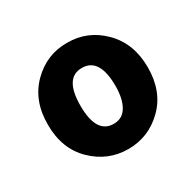

<svg xmlns="http://www.w3.org/2000/svg" viewBox="-89 -696 550 540"><g transform="rotate(-30 186.5 -426.5)"><path d="M243.2 -425.8Q243.2 -517.1 186.5 -517.1Q129.9 -517.6 129.9 -426.8Q129.9 -335.9 186 -335.9Q214.8 -335.9 229 -360.4Q243.2 -384.8 243.2 -425.8ZM23.9 -425.8Q23.4 -503.9 71.3 -551.8Q119.1 -599.6 185.5 -599.1Q252 -599.6 299.8 -551.8Q348.1 -503.9 348.1 -425.8Q348.1 -347.7 300.3 -300.8Q252.4 -253.9 186.5 -253.9Q120.6 -253.9 72.3 -300.8Q23.9 -347.7 23.9 -425.8Z"/></g></svg>

Font: SourceSansPro-Bold
Style: Bold
Weight: 700
Designer: Paul D. Hunt
Foundry: Adobe Systems Incorporated
Version: Version 1.050;PS Version 1.000;hotconv 1.0.70;makeotf.lib2.5